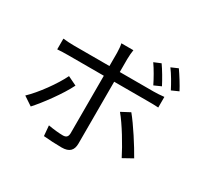

<svg xmlns="http://www.w3.org/2000/svg" viewBox="-176 -1039 1352 1301"><g transform="rotate(30 500.0 -388.0)"><path d="M752 -790 699 -768C726 -730 758 -673 778 -632L832 -656C811 -697 777 -755 752 -790ZM870 -819 817 -796C845 -759 876 -705 898 -662L952 -686C933 -723 896 -782 870 -819ZM322 -367 252 -401C213 -320 127 -201 61 -139L130 -93C186 -154 280 -281 322 -367ZM740 -400 672 -364C725 -301 800 -176 839 -98L913 -139C873 -211 793 -336 740 -400ZM92 -602V-518C119 -520 147 -521 177 -521H455V-514C455 -466 455 -125 455 -70C454 -44 443 -32 416 -32C390 -32 344 -36 301 -44L308 36C348 40 408 43 450 43C510 43 536 16 536 -37C536 -108 536 -432 536 -514V-521H801C825 -521 855 -521 882 -519V-602C857 -599 824 -597 800 -597H536V-699C536 -721 539 -757 542 -771H448C452 -756 455 -722 455 -700V-597H177C145 -597 120 -599 92 -602Z"/></g></svg>

Font: Noto Sans Mono CJK HK
Style: Regular
Weight: 400
Designer: Ryoko NISHIZUKA 西塚涼子 (kana, bopomofo & ideographs); Paul D. Hunt (Latin, Greek & Cyrillic); Sandoll Communications 산돌커뮤니
Foundry: Adobe
Version: Version 2.004;hotconv 1.0.118;makeotfexe 2.5.65603